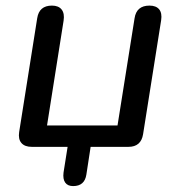

<svg xmlns="http://www.w3.org/2000/svg" viewBox="-20 -514 630 672"><path d="M202.4 89.8 216.6 0H91.4Q66.5 0 54.9 -13.6Q43.2 -27.2 47.1 -52.1L110.2 -450.2Q117 -494.4 161.8 -494.4Q184.9 -494.4 195.7 -480.7Q206.5 -467 202.6 -441.8L144.6 -74.8H391.3L451 -450.2Q457.7 -494.4 503.1 -494.4Q526.3 -494.4 537.1 -481.3Q547.8 -468.2 544 -443.1L480.8 -44.3Q473.7 0 429.4 0H297.2L282.3 97Q276.2 137.3 235.9 137.3Q216.9 137.3 208.2 125Q199.5 112.7 202.4 89.8Z"/></svg>

Font: SN Pro Thin
Style: Italic
Weight: 200
Italic angle: -9°
Designer: Tobias Whetton
Foundry: Supernotes
Version: Version 1.003;Glyphs 3.3 (3324)